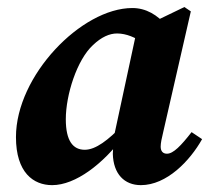

<svg xmlns="http://www.w3.org/2000/svg" viewBox="-20 -522 609 557"><path d="M131.3 15.1C199.4 15.1 279.1 -46.7 339.1 -127H342.8L336.6 -159.8C294 -115.5 257.6 -87.5 225.9 -87.5C192 -87.5 170.9 -112.9 170.9 -176.1C170.9 -246.9 203.2 -348.4 249.7 -391.2C274.3 -414.6 297.6 -424.9 319.6 -424.9C346.5 -424.9 373.3 -413.2 396.9 -396.5L464.7 -446.1C436.5 -479.2 403.4 -498.7 363.9 -498.7C216.3 -498.7 26.3 -302.6 26.3 -124.3C26.3 -21.3 76.9 15.1 131.3 15.1ZM388.7 15.1C463.6 15.1 530.9 -55.3 566.3 -118.3L535.8 -138.7C505.1 -99.3 482.9 -76.1 464.3 -76.1C452.8 -76.1 446.1 -83.3 446.1 -96.6C446.1 -106.9 449.1 -120.7 453.6 -139.3L533.6 -489L514.9 -501.6L383.7 -438.3L377.4 -436.6L306.1 -105.1L310.2 -103.6C308.2 -92.9 307.3 -85.5 307.3 -75.8C308.8 -17.2 340.9 15.1 388.7 15.1Z"/></svg>

Font: Source Serif 4 Variable
Style: Italic
Weight: 400
Italic angle: -12°
Designer: Frank Grießhammer
Foundry: Adobe Systems Incorporated
Version: Version 4.004;hotconv 1.0.116;makeotfexe 2.5.65601